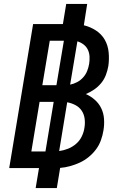

<svg xmlns="http://www.w3.org/2000/svg" viewBox="-20 -858 640 980"><path d="M162 102 179 0H27L149 -735H301L318 -838H425L408 -729Q441 -721 469.5 -702.5Q498 -684 514.5 -655.5Q531 -627 534.5 -591.5Q538 -556 533 -521Q529 -498 520.5 -475.5Q512 -453 496.5 -434Q481 -415 460.5 -401Q440 -387 418 -378Q443 -367 464 -348.5Q485 -330 497 -305Q509 -280 511 -250.5Q513 -221 508 -192Q504 -167 495 -142Q486 -117 470 -95.5Q454 -74 432.5 -56.5Q411 -39 387 -28Q363 -17 337.5 -10Q312 -3 287 -1L270 102ZM196 -423H268L306 -650H234ZM338 -426Q357 -430 374 -439Q391 -448 404.5 -463Q418 -478 425 -496Q432 -514 435 -532Q438 -550 437 -569Q436 -588 428.5 -604Q421 -620 406.5 -631Q392 -642 375 -647ZM140 -85H212L254 -338H182ZM282 -87Q305 -90 327.5 -99Q350 -108 368.5 -124Q387 -140 397.5 -162Q408 -184 411 -206Q415 -229 412 -252Q409 -275 397 -293Q385 -311 365 -321.5Q345 -332 323 -336Z"/></svg>

Font: Iosevka Curly SmBdExObl
Style: Regular
Weight: 600
Width: 7
Italic angle: -9°
Monospace: yes
Designer: Belleve Invis
Foundry: Belleve Invis
Version: Version 11.1.0; ttfautohint (v1.8.3)